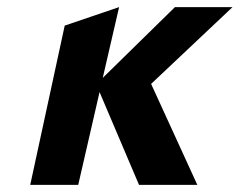

<svg xmlns="http://www.w3.org/2000/svg" viewBox="-20 -520 674 540"><path d="M371 0 260 -261 200 0H65L162 -448L315 -500L269 -301L472 -500H634L405 -284L535 0Z"/></svg>

Font: Perun
Style: Bold Italic
Weight: 700
Italic angle: -12°
Foundry: Copyright (c) Stefan Peev, Context Ltd, 2016
Version: Version 1.027